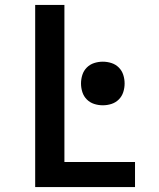

<svg xmlns="http://www.w3.org/2000/svg" viewBox="-20 -755 640 775"><path d="M122 0V-735H240V-101H525V0ZM395 -330Q377 -330 360 -335.5Q343 -341 330.5 -353.5Q318 -366 312.5 -383Q307 -400 307 -418Q307 -436 312.5 -453Q318 -470 330.5 -482.5Q343 -495 360 -500.5Q377 -506 395 -506Q413 -506 430 -500.5Q447 -495 459.5 -482.5Q472 -470 477.5 -453Q483 -436 483 -418Q483 -400 477.5 -383Q472 -366 459.5 -353.5Q447 -341 430 -335.5Q413 -330 395 -330Z"/></svg>

Font: Iosevka Extended
Style: Bold
Weight: 700
Width: 7
Monospace: yes
Designer: Belleve Invis
Foundry: Belleve Invis
Version: Version 32.5.0; ttfautohint (v1.8.4)